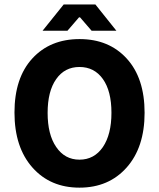

<svg xmlns="http://www.w3.org/2000/svg" viewBox="-20 -842 724 874"><path d="M448.2 -172.4Q487.3 -230 487.3 -328.6Q487.3 -427.7 448.2 -482.4Q409.2 -537.1 341.8 -537.1Q274.4 -537.1 235.8 -481.9Q196.8 -426.8 196.8 -328.1Q196.8 -229.5 235.8 -172.9Q274.9 -115.2 341.8 -115.2Q408.7 -115.2 448.2 -172.4ZM342.3 -664.1Q476.1 -664.1 557.1 -575.2Q638.2 -486.3 638.2 -328.6Q638.2 -171.4 556.6 -79.6Q475.1 12.2 341.8 12.2Q209 12.2 127.9 -79.1Q45.9 -171.4 45.9 -329.6Q45.9 -487.3 127 -575.7Q208 -664.1 342.3 -664.1ZM173.8 -702.1 270 -821.8H414.1L509.8 -702.1H397L344.2 -763.2H339.8L287.1 -702.1Z"/></svg>

Font: SourceSansPro-Bold
Style: Bold
Weight: 700
Designer: Paul D. Hunt
Foundry: Adobe Systems Incorporated
Version: Version 1.050;PS Version 1.000;hotconv 1.0.70;makeotf.lib2.5